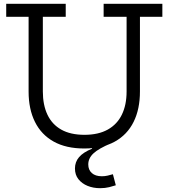

<svg xmlns="http://www.w3.org/2000/svg" viewBox="-20 -772 888 1011"><path d="M525.7 -752H834.9V-683.6H716.9V-290.2Q716.9 -197.3 683.5 -130.1Q650.1 -62.8 584.7 -26.4Q519.4 9.9 423.6 9.9Q328 9.9 262.8 -26.4Q197.5 -62.8 164.1 -130.1Q130.6 -197.3 130.6 -290.2V-683.6H12.7V-752H326.1V-683.6H205.6V-290.2Q205.6 -219.3 229.8 -168.1Q254 -116.9 302.6 -89.5Q351.2 -62.1 424.6 -62.1Q498.2 -62.1 547.5 -89.7Q596.9 -117.3 621.7 -168.4Q646.6 -219.6 646.6 -290.2V-683.6H525.7ZM574.5 145.4 589.8 203.6Q576.2 208.3 554.8 213.6Q533.4 218.9 506.9 218.9Q471.3 218.9 441.3 206.8Q411.4 194.6 393 171.6Q374.7 148.6 374.7 115.1Q374.7 80.5 396.5 55.2Q418.3 30 464.7 10.9V-17.3L564.6 -17.2Q499.9 9.8 472.3 35.5Q444.8 61.1 444.8 93.9Q444.8 122.5 463.6 139.3Q482.5 156.1 516.4 156.1Q531.9 156.1 546.8 152.7Q561.8 149.2 574.5 145.4Z"/></svg>

Font: Hepta Slab ExtraLight
Style: Regular
Weight: 200
Designer: Michael LaGattuta
Foundry: Michael LaGattuta
Version: Version 1.100